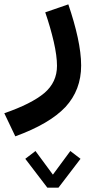

<svg xmlns="http://www.w3.org/2000/svg" viewBox="-123 -367 444 893"><path d="M251.5 371.6 204.1 335.4 123 445.3 42 335.4 -5.4 371.6 97.2 505.9H148.9ZM87.4 -309.6C103.5 -263.2 116.7 -217.3 127 -172.9C137.2 -128.4 142.1 -90.8 142.1 -61C142.1 -9.8 122.6 32.2 83 65.9C43.5 99.1 -18.6 130.4 -103 159.7L-51.8 267.1C54.2 228.5 131.8 183.1 181.2 130.9C230 78.1 254.4 13.7 254.4 -62.5C254.4 -140.6 231.4 -238.8 194.8 -346.7Z"/></svg>

Font: Estedad SemiBold
Style: Regular
Weight: 600
Designer: Amin Abedi
Version: Version 7.3